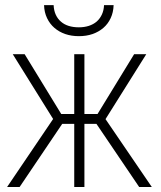

<svg xmlns="http://www.w3.org/2000/svg" viewBox="-20 -744 640 764"><path d="M363.8 -251 533.7 0H584L399.9 -270L562 -528.3H513.7L368.2 -290.5H315.9V-528.3H275.4V-290.5H223.6L78.1 -528.3H30.8L191.4 -270.5L8.3 0H58.1L227.5 -251H275.4V0H315.9V-251ZM432.1 -723.6H394Q393.1 -702.6 385.3 -686Q377.4 -669.4 364.7 -658.2Q351.6 -647 333.5 -641.1Q315.4 -635.3 293.9 -635.3Q271.5 -635.3 253.4 -640.9Q235.4 -646.5 222.7 -657.7Q209.5 -668.9 201.9 -685.5Q194.3 -702.1 193.4 -723.6H155.3Q156.2 -694.8 167.2 -671.9Q178.2 -648.9 196.3 -633.3Q214.8 -617.2 239.5 -608.6Q264.2 -600.1 293.9 -600.1Q323.7 -600.1 348.4 -608.6Q373 -617.2 391.6 -633.3Q409.7 -648.9 420.4 -671.9Q431.2 -694.8 432.1 -723.6Z"/></svg>

Font: Roboto Mono ExtraLight
Style: Regular
Weight: 250
Monospace: yes
Designer: Google
Version: Version 3.000